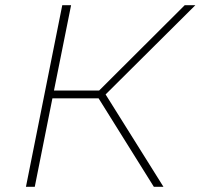

<svg xmlns="http://www.w3.org/2000/svg" viewBox="-20 -720 773 740"><path d="M80 0 220 -700H254L188 -371H362L692 -700H733L387 -356L610 0H573L360 -341H182L114 0Z"/></svg>

Font: Montserrat ExtraLight
Style: Italic
Weight: 200
Italic angle: -11.3°
Designer: Julieta Ulanovsky
Foundry: Julieta Ulanovsky
Version: Version 9.000; ttfautohint (v1.8.4.7-5d5b)